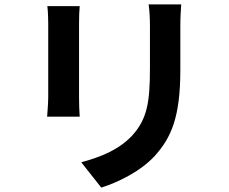

<svg xmlns="http://www.w3.org/2000/svg" viewBox="-20 -796 1040 872"><path d="M195 -768C198 -745 199 -710 199 -691V-354C199 -324 195 -285 194 -266H342C340 -289 339 -328 339 -353V-691C339 -723 340 -745 342 -768ZM655 -776C659 -748 661 -716 661 -676V-486C661 -330 648 -255 580 -180C519 -115 435 -82 349 -59L440 56C513 33 617 -16 683 -88C757 -170 799 -263 799 -478V-676C799 -716 801 -748 803 -776Z"/></svg>

Font: Noto Sans Japanese Bold
Style: Bold
Weight: 700
Designer: Ryoko NISHIZUKA (kana & ideographs); Paul D. Hunt (Latin, Greek & Cyrillic); Wenlong ZHANG (bopomofo); Sandoll Communica
Foundry: Adobe Systems Incorporated
Version: Version 1.000;PS 1;hotconv 1.0.78;makeotf.lib2.5.61930